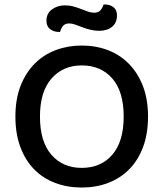

<svg xmlns="http://www.w3.org/2000/svg" viewBox="-20 -826 733 860"><path d="M643 -304Q643 -226 620.5 -166.5Q598 -107 558 -67Q518 -27 464 -6.5Q410 14 346 14Q282 14 227.5 -6.5Q173 -27 133.5 -67Q94 -107 71.5 -166.5Q49 -226 49 -304Q49 -382 72 -441Q95 -500 135 -540.5Q175 -581 229.5 -601.5Q284 -622 346 -622Q409 -622 463 -601.5Q517 -581 557 -540.5Q597 -500 620 -441Q643 -382 643 -304ZM534 -304Q534 -416 483 -474.5Q432 -533 346 -533Q262 -533 210.5 -474Q159 -415 159 -304Q159 -192 210 -133Q261 -74 346 -74Q432 -74 483 -133Q534 -192 534 -304ZM270 -802Q291 -802 309 -797Q327 -792 343.5 -785.5Q360 -779 374.5 -774Q389 -769 402 -769Q421 -769 430.5 -780.5Q440 -792 444 -806H450Q472 -806 488 -794Q504 -782 504 -757Q504 -724 482 -706Q460 -688 425 -688Q403 -688 383.5 -693Q364 -698 347.5 -704.5Q331 -711 316.5 -716Q302 -721 290 -721Q271 -721 262 -709.5Q253 -698 249 -683H243Q221 -683 204.5 -695.5Q188 -708 188 -733Q188 -766 213 -784Q238 -802 270 -802Z"/></svg>

Font: Baloo Thambi 2 Medium
Style: Regular
Weight: 500
Designer: Aadarsh Rajan and Ek Type
Foundry: Ek Type
Version: Version 1.640;hotconv 1.0.111;makeotfexe 2.5.65597; ttfautoh